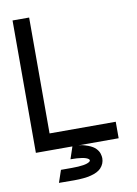

<svg xmlns="http://www.w3.org/2000/svg" viewBox="-95 -759 711 996"><g transform="rotate(-10 260.5 -261.0)"><path d="M234.9 0H42.5V-697.3H129.9V-86.9H478.5V0H266.6Q277.3 1 284.2 2Q299.8 5.4 316.9 11.7Q342.8 21.5 355.7 35.2Q368.7 48.8 372.8 62.7Q377 76.7 377 86.9Q377 116.2 356 138.7Q320.8 174.8 213.4 174.8L133.3 174.3L155.3 109.4H213.4Q286.6 109.4 306.6 94.2Q311.5 90.8 311.5 86.9Q311.5 82.5 306.6 79.1Q286.6 64 213.4 64Z"/></g></svg>

Font: Qaz
Style: Regular
Weight: 400
Designer: GGBotNet
Foundry: f0n7
Version: 0.70